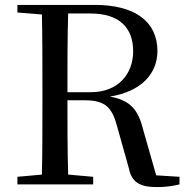

<svg xmlns="http://www.w3.org/2000/svg" viewBox="-20 -752 766 783"><path d="M51 -701 151 -693C153 -593 153 -493 153 -392V-339C153 -239 153 -138 151 -40L51 -31V0H360V-31L258 -40C255 -138 255 -237 255 -343H326C413 -343 439 -311 460 -228L506 -64C517 -10 549 11 620 11C659 11 686 6 712 0V-31L617 -37L565 -219C545 -301 515 -343 428 -358C561 -380 622 -455 622 -544C622 -664 530 -732 367 -732H51ZM258 -697H348C466 -697 523 -640 523 -543C523 -450 462 -376 350 -376H255C255 -497 255 -598 258 -697Z"/></svg>

Font: Source Han Serif SC Medium
Style: Regular
Weight: 500
Designer: Ryoko NISHIZUKA 西塚涼子 (kana & ideographs); Frank Grießhammer (Latin, Greek & Cyrillic); Wenlong ZHANG 张文龙 (bopomofo); San
Foundry: Adobe
Version: Version 2.003;hotconv 1.1.1;makeotfexe 2.6.0